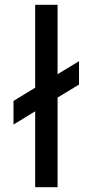

<svg xmlns="http://www.w3.org/2000/svg" viewBox="-20 -777 384 797"><path d="M126 0H219V-372L308 -426V-523L219 -469V-757H126V-413L36 -358V-260L126 -315Z"/></svg>

Font: Mluvka Medium
Style: Regular
Weight: 500
Designer: Modified by Jiří Krblich, Original typeface by Gumpita Rahayu
Foundry: Gumpita Rahayu & Jiří Krblich
Version: Version 2.000;Glyphs 3.1.1 (3134)